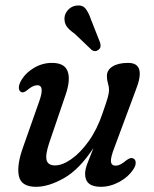

<svg xmlns="http://www.w3.org/2000/svg" viewBox="-20 -693 579 722"><path d="M480.5 -97.5Q489.5 -94 490.2 -82.5Q491 -71 482.5 -58Q463.5 -28 429 -9.2Q394.5 9.5 359 9.5Q300 9.5 300 -39Q300 -56 308.5 -78Q317 -100 331.5 -136.5Q278.5 -56 220.8 -23.2Q163 9.5 115.5 9.5Q59 9.5 50.8 -32Q42.5 -73.5 68 -143L127 -310.5Q149.5 -372.5 120.5 -372.5Q103.5 -372.5 83 -354.5Q68 -342 59.5 -347Q52 -350.5 51 -361.2Q50 -372 58 -387.5Q74.5 -417.5 106.5 -437Q138.5 -456.5 175.5 -456.5Q223 -456.5 234.5 -424.5Q246 -392.5 226.5 -336L165.5 -157Q150 -111 155.2 -91Q160.5 -71 187 -71Q214.5 -71 248.5 -94.8Q282.5 -118.5 314 -162.8Q345.5 -207 366 -268Q380.5 -309.5 385.2 -326.5Q390 -343.5 390 -354.5Q390 -367 386 -379.5Q382 -392 382 -407Q382 -430 403.5 -443.2Q425 -456.5 462 -456.5Q532 -456.5 489.5 -351.5L410.5 -139Q395.5 -100.5 397.2 -85.2Q399 -70 415 -70Q423 -70 432.5 -74.5Q442 -79 455.5 -90.5Q471.5 -102 480.5 -97.5ZM322 -620 356.5 -532.5Q358.5 -525.5 358 -518.5Q357.5 -511.5 350.5 -506Q338.5 -496 325 -505L260.5 -566.5Q239.5 -581 230.5 -594.2Q221.5 -607.5 222.5 -626Q223.5 -642 236 -655.8Q248.5 -669.5 267 -672Q290 -675 301.5 -660.8Q313 -646.5 322 -620Z"/></svg>

Font: Fraunces 72pt SuperSoft
Style: Italic
Weight: 400
Italic angle: -16°
Version: Version 1.000;[b76b70a41]